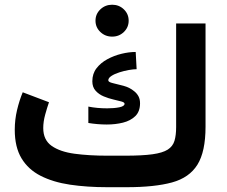

<svg xmlns="http://www.w3.org/2000/svg" viewBox="-20 -780 944 800"><path d="M377.9 -693.8Q377.9 -721.7 398.2 -741Q418.5 -760.3 447.3 -760.3Q476.1 -760.3 496.1 -741Q516.1 -721.7 516.1 -693.8Q516.1 -666 496.1 -646.7Q476.1 -627.4 447.3 -627.4Q418.5 -627.4 398.2 -646.7Q377.9 -666 377.9 -693.8ZM427.2 -131.3H501.5Q572.8 -131.3 615.2 -137.2Q657.7 -143.1 679 -156.7Q700.2 -170.4 707 -193.4Q713.9 -216.3 713.9 -250.5V-682.1H836.4V-252Q836.4 -148.4 802.7 -94Q769 -39.6 696.5 -19.8Q624 0 507.8 0H427.2Q342.3 0 271.7 -10.5Q201.2 -21 149.4 -47.4Q97.7 -73.7 69.6 -120.4Q41.5 -167 41.5 -239.3Q41.5 -281.2 51 -321.3Q60.5 -361.3 74.7 -395.5L184.1 -354Q176.3 -331.5 168.2 -302.2Q160.2 -272.9 160.2 -246.6Q160.2 -196.8 195.3 -172.1Q230.5 -147.5 290.8 -139.4Q351.1 -131.3 427.2 -131.3ZM348.1 -335.9Q384.3 -328.6 426.8 -328.6Q456.1 -328.6 477.5 -333Q499 -337.4 499 -347.7Q499 -353.5 485.6 -357.2Q472.2 -360.8 452.1 -365.5Q432.1 -370.1 412.1 -378.4Q392.1 -386.7 378.4 -401.9Q364.7 -417 364.7 -441.4Q364.7 -473.1 382.3 -495.8Q399.9 -518.6 427.5 -533.4Q455.1 -548.3 486.3 -555.9Q517.6 -563.5 545.4 -563.5L549.3 -491.7Q536.6 -491.7 516.8 -488.3Q497.1 -484.9 477.3 -478.5Q457.5 -472.2 444.3 -463.6Q431.2 -455.1 431.2 -445.3Q431.2 -438 450.2 -433.6Q469.2 -429.2 494.9 -422.4Q520.5 -415.5 539.1 -399.9Q550.3 -391.1 556.9 -378.9Q563.5 -366.7 563.5 -349.6Q563.5 -315.4 543.7 -296.1Q523.9 -276.9 492.4 -269Q460.9 -261.2 424.8 -261.2Q405.8 -261.2 386 -262.9Q366.2 -264.6 348.1 -267.6Z"/></svg>

Font: Vazirmatn RD FD
Style: Bold
Weight: 700
Designer: Saber Rastikerdar
Foundry: Saber Rastikerdar
Version: Version 33.003